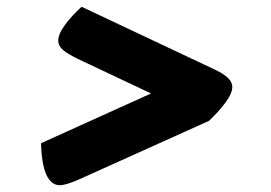

<svg xmlns="http://www.w3.org/2000/svg" viewBox="-20 -652 799 567"><path d="M666 -395Q666 -376 645 -348Q624 -320 597 -295L213 -122Q174 -105 157 -105Q105 -105 101 -229L426 -376L210 -478Q179 -493 165.5 -505Q152 -517 152 -532Q152 -552 173 -580Q194 -608 221 -632L607 -450Q638 -436 652 -423Q666 -410 666 -395Z"/></svg>

Font: Lemonada SemiBold
Style: Regular
Weight: 600
Designer: Mohamed Gaber (Arabic) Eduardo Tunni (Latin)
Foundry: Kief Type Foundry
Version: Version 3.006